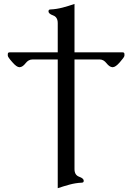

<svg xmlns="http://www.w3.org/2000/svg" viewBox="-20 -715 688 984"><path d="M361.8 -410.2V151.9Q361.8 182.1 385.5 190.7Q409.2 199.2 409.2 211.4Q409.2 221.2 398.9 221.2Q367.2 222.7 336.7 231Q306.2 239.3 275.9 249.5V-410.2H146Q126 -410.2 111.1 -390.9Q96.2 -371.6 81.1 -370.6H79.6Q65.4 -370.6 43.5 -396Q20 -422.4 20 -429.7V-438Q20 -446.8 29.8 -446.8H275.9V-596.7Q275.9 -627.4 252.2 -636Q228.5 -644.5 228.5 -656.7Q228.5 -666.5 238.3 -666.5Q269.5 -668 300.3 -676Q331.1 -684.1 361.8 -694.8V-446.8H607.9Q617.7 -446.8 617.7 -438V-429.7Q617.7 -422.4 594.2 -396Q572.3 -370.6 557.6 -370.6H556.2Q541 -371.6 525.9 -390.9Q510.7 -410.2 491.7 -410.2Z"/></svg>

Font: Caudex
Style: Regular
Weight: 400
Version: Version 1.01